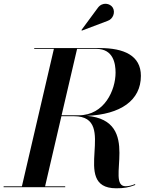

<svg xmlns="http://www.w3.org/2000/svg" viewBox="-58 -1009 820 1035"><path d="M521 -896C552.5 -906 565 -944 549.5 -968.5C536 -990.5 494.5 -1000.5 469.5 -967L381 -847L383.5 -844ZM-38.5 -4.5V0H293.5V-4.5H185L273 -382.5H341.5C587.5 -382.5 313 6 568.5 6C609.5 6 635.5 2 671.5 -12L669.5 -16.5C653.5 -10 638 -5 619.5 -5C505.5 -5 713.5 -359 410 -384.5C592 -392 701.5 -467.5 701.5 -600C701.5 -710 610 -750 479 -750H126.5V-745.5H232.5L60 -4.5ZM461.5 -745.5C553 -745.5 565 -666.5 565 -617.5C565 -523.5 505 -387.5 366.5 -387.5H274L357.5 -745.5Z"/></svg>

Font: Bodoni* 36pt Medium
Style: Italic
Weight: 500
Italic angle: -13°
Version: Version 2.3